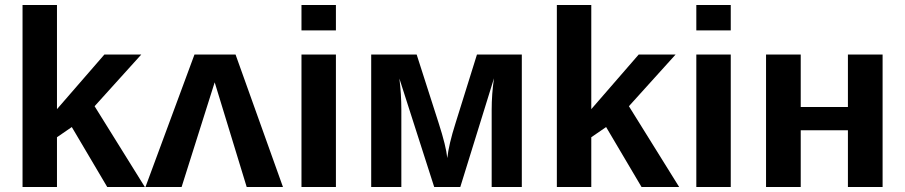

<svg xmlns="http://www.w3.org/2000/svg" viewBox="-20 -745 3606 765"><path d="M557.1 0H407.2L266.1 -238.8L207 -198.2V0H69.8V-725.1H207V-310.1L396 -527.8H543L356.9 -321.8Z M962.9 0 835.4 -417 703.6 0H559.6L754.9 -527.8H918.5L1107.4 0Z M1318.4 -624H1181.2V-725.1H1318.4ZM1318.4 0H1181.2V-527.8H1318.4Z M1948.2 -433.1 1814 0H1710L1571.3 -432.1Q1579.1 -371.1 1579.1 -307.1V0H1459V-527.8H1640.1L1728 -253.9Q1757.3 -163.1 1762.2 -115.2Q1768.1 -169.9 1794.9 -253.9L1880.4 -527.8H2059.1V0H1939V-307.1Q1939 -370.1 1948.2 -433.1Z M2686 0H2536.1L2395 -238.8L2335.9 -198.2V0H2198.7V-725.1H2335.9V-310.1L2524.9 -527.8H2671.9L2485.8 -321.8Z M2891.6 -624H2754.4V-725.1H2891.6ZM2891.6 0H2754.4V-527.8H2891.6Z M3032.2 -527.8H3170.4V-318.8H3358.4V-527.8H3496.6V0H3358.4V-226.1H3170.4V0H3032.2Z"/></svg>

Font: Libra Sans Modern
Style: Bold
Weight: 700
Foundry: Stefan Peev, Context Ltd
Version: Version 1.000